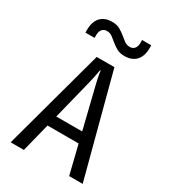

<svg xmlns="http://www.w3.org/2000/svg" viewBox="-226 -1068 1052 1182"><g transform="rotate(30 300.0 -477.5)"><path d="M44 0 240 -720H366L556 0H460L410 -203H189L138 0ZM208 -278H392L322 -563Q317 -584 313 -601.5Q309 -619 307 -633Q305 -648 303 -660H299Q297 -648 294 -633Q292 -619 288 -601.5Q284 -584 279 -563ZM385 -875Q406 -875 418 -889.5Q430 -904 430 -930V-950H495V-930Q495 -872 466 -841Q437 -810 385 -810Q351 -810 329 -822.5Q307 -835 289 -850Q271 -865 254.5 -877.5Q238 -890 215 -890Q194 -890 182 -875.5Q170 -861 170 -835V-815H105V-835Q105 -893 134 -924Q163 -955 215 -955Q249 -955 271 -942.5Q293 -930 311 -915Q329 -900 346 -887.5Q363 -875 385 -875Z"/></g></svg>

Font: JetBrainsMono NF
Style: Regular
Weight: 400
Monospace: yes
Designer: Philipp Nurullin, Konstantin Bulenkov
Foundry: JetBrains
Version: Version 1.0.2; ttfautohint (v1.8.3)